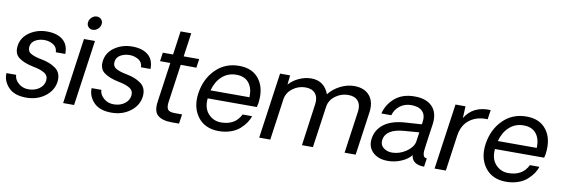

<svg xmlns="http://www.w3.org/2000/svg" viewBox="-57 -1162 4647 1583"><g transform="rotate(10 2267.0 -371.0)"><path d="M192.9 8.8Q91.8 8.8 43 -44.2Q-5.9 -97.2 -2 -162.1H79.1Q80.1 -123 115.5 -92Q150.9 -61 201.9 -62Q252.9 -63 289.1 -89.1Q325.2 -115.2 331.1 -155.8Q336.9 -197.8 303.5 -219.5Q270 -241.2 205.1 -252.9Q127 -269 84 -301Q41 -333 49.8 -399.9Q59.6 -471.7 123.3 -514.9Q187 -558.1 269 -558.1Q355 -558.1 402.6 -518.1Q450.2 -478 448.2 -401.9H369.1Q367.2 -443.8 335.7 -463.4Q304.2 -482.9 268.1 -484.9Q222.2 -486.8 186.5 -467.5Q150.9 -448.2 146 -411.1Q141.1 -371.1 172.1 -353Q203.1 -335 266.1 -323.2Q301.3 -316.4 327.6 -306.2Q354 -295.9 380.6 -277.8Q407.2 -259.8 418.7 -230.5Q430.2 -201.2 424.8 -162.1Q413.6 -87.9 348.1 -39.6Q282.7 8.8 192.9 8.8Z M587.9 -693.8Q590.8 -716.8 609.9 -733.9Q628.9 -751 651.9 -751Q675.8 -751 690.2 -733.9Q704.6 -716.8 700.7 -693.8Q696.8 -669.9 677.7 -653.6Q658.7 -637.2 635.7 -637.2Q612.8 -637.2 598.4 -653.6Q584 -669.9 587.9 -693.8ZM578.6 -549.8H670.9L592.8 0H501Z M906.2 8.8Q805.2 8.8 756.3 -44.2Q707.5 -97.2 711.4 -162.1H792.5Q793.5 -123 828.9 -92Q864.3 -61 915.3 -62Q966.3 -63 1002.4 -89.1Q1038.6 -115.2 1044.4 -155.8Q1050.3 -197.8 1016.8 -219.5Q983.4 -241.2 918.5 -252.9Q840.3 -269 797.4 -301Q754.4 -333 763.2 -399.9Q772.9 -471.7 836.7 -514.9Q900.4 -558.1 982.4 -558.1Q1068.4 -558.1 1116 -518.1Q1163.6 -478 1161.6 -401.9H1082.5Q1080.6 -443.8 1049.1 -463.4Q1017.6 -482.9 981.4 -484.9Q935.5 -486.8 899.9 -467.5Q864.3 -448.2 859.4 -411.1Q854.5 -371.1 885.5 -353Q916.5 -335 979.5 -323.2Q1014.6 -316.4 1041 -306.2Q1067.4 -295.9 1094 -277.8Q1120.6 -259.8 1132.1 -230.5Q1143.6 -201.2 1138.2 -162.1Q1127 -87.9 1061.5 -39.6Q996.1 8.8 906.2 8.8Z M1411.1 1Q1332 1 1293.2 -31.5Q1254.4 -64 1267.1 -148.9L1314 -479H1228L1238.3 -551.8H1324.2L1352.1 -750H1441.4L1413.1 -551.8H1543L1532.2 -478L1401.4 -479L1356 -159.2Q1350.1 -118.2 1362.5 -98.1Q1375 -78.1 1422.4 -78.1H1483.4L1471.2 1Z M2086.9 -277.8Q2081.1 -248 2079.6 -245.1H1668Q1660.2 -163.1 1702.4 -116.5Q1744.6 -69.8 1807.6 -68.8Q1927.7 -67.9 1974.6 -164.1H2053.7Q2045.9 -136.2 2027.3 -108.6Q2008.8 -81.1 1978.8 -54Q1948.7 -26.9 1902.8 -11Q1856.9 4.9 1801.8 4.9Q1686.5 3.9 1627.2 -75.4Q1567.9 -154.8 1585 -273.9Q1603 -396 1681.9 -475.1Q1760.7 -554.2 1878.9 -554.2Q1991.7 -554.2 2047.9 -478Q2104 -401.9 2086.9 -277.8ZM1679.7 -314H2005.9Q2008.8 -389.2 1973.4 -433.6Q1938 -478 1867.9 -478Q1797.9 -478 1748.8 -433.6Q1699.7 -389.2 1679.7 -314Z M2841.3 -555.2Q2927.2 -555.2 2970.7 -503.2Q3014.2 -451.2 3001.5 -361.8L2950.2 0H2857.4L2907.2 -352.1Q2915 -408.2 2888.2 -441.2Q2861.3 -474.1 2805.2 -474.1Q2746.1 -474.1 2697.8 -438Q2649.4 -401.9 2641.6 -346.2L2592.3 0H2500.5L2549.3 -352.1Q2557.1 -408.2 2530.3 -441.2Q2503.4 -474.1 2447.3 -474.1Q2388.2 -474.1 2340.3 -438Q2292.5 -401.9 2284.2 -346.2L2235.4 0H2142.6L2220.2 -549.8H2304.2L2296.4 -471.2Q2329.6 -509.3 2379.9 -532.2Q2430.2 -555.2 2482.4 -555.2Q2590.3 -555.2 2630.4 -449.2Q2666.5 -496.1 2724.4 -525.6Q2782.2 -555.2 2841.3 -555.2Z M3218.3 4.9Q3138.2 4.9 3092.5 -39.6Q3046.9 -84 3057.1 -154.8Q3068.4 -230 3130.6 -277.1Q3192.9 -324.2 3309.1 -332L3443.8 -340.8L3447.3 -358.9Q3456.1 -419.9 3425 -450.9Q3394 -481.9 3332 -481.9Q3276.9 -481.9 3237.1 -451.4Q3197.3 -420.9 3183.1 -371.1H3100.1Q3119.1 -449.2 3182.1 -503.2Q3245.1 -557.1 3346.2 -557.1Q3446.3 -557.1 3495.6 -504.6Q3544.9 -452.1 3532.2 -356.9Q3526.4 -316.9 3519.3 -268.6Q3512.2 -220.2 3507.6 -184.1Q3502.9 -147.9 3502.9 -147Q3491.7 -69.8 3533.2 -71.8L3522.9 0Q3510.7 0 3493.2 -2Q3418.9 -14.2 3414.1 -78.1Q3386.2 -42 3332.3 -18.6Q3278.3 4.9 3218.3 4.9ZM3241.2 -68.8Q3302.2 -68.8 3356.7 -105Q3411.1 -141.1 3422.9 -188L3435.1 -272L3308.1 -262.2Q3157.2 -250 3145 -157.2Q3139.2 -117.2 3168.7 -93Q3198.2 -68.8 3241.2 -68.8Z M3982.9 -555.2 3971.2 -476.1Q3883.3 -481 3821.8 -435.5Q3760.3 -390.1 3747.1 -297.9L3705.1 0H3610.8L3689 -549.8H3772.9L3768.1 -450.2Q3835 -562 3982.9 -555.2Z M4492.2 -277.8Q4486.3 -248 4484.9 -245.1H4073.2Q4065.4 -163.1 4107.7 -116.5Q4149.9 -69.8 4212.9 -68.8Q4333 -67.9 4379.9 -164.1H4459Q4451.2 -136.2 4432.6 -108.6Q4414.1 -81.1 4384 -54Q4354 -26.9 4308.1 -11Q4262.2 4.9 4207 4.9Q4091.8 3.9 4032.5 -75.4Q3973.1 -154.8 3990.2 -273.9Q4008.3 -396 4087.2 -475.1Q4166 -554.2 4284.2 -554.2Q4397 -554.2 4453.1 -478Q4509.3 -401.9 4492.2 -277.8ZM4085 -314H4411.1Q4414.1 -389.2 4378.7 -433.6Q4343.3 -478 4273.2 -478Q4203.1 -478 4154.1 -433.6Q4105 -389.2 4085 -314Z"/></g></svg>

Font: Oakes Grotesk
Style: Italic
Weight: 400
Designer: Samuel Oakes
Foundry: Samuel Oakes
Version: Version 1.0 | wf-rip DC20170320